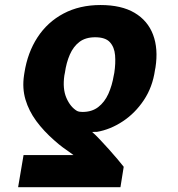

<svg xmlns="http://www.w3.org/2000/svg" viewBox="-20 -573 720 776"><path d="M466.8 183.6H53.2L75.2 53.7H276.9Q270 47.9 259 40.5Q248 33.2 233.2 22.2Q218.3 11.2 199.7 -5.4Q156.7 -43 126.7 -83.7Q96.7 -124.5 83 -170.4Q69.3 -216.3 77.1 -268.6L78.6 -278.3Q91.3 -360.4 131.6 -422.1Q171.9 -483.9 236.8 -518.3Q301.8 -552.7 386.2 -552.7Q470.7 -552.7 523.9 -521.2Q577.1 -489.7 598.6 -432.9Q620.1 -376 608.4 -300.3L606.4 -290Q596.7 -221.2 561.3 -168.2Q525.9 -115.2 475.8 -82.3Q425.8 -49.3 371.6 -40Q369.6 -40 364 -40Q358.4 -40 352.5 -39.6Q366.7 -27.3 384.5 -8.3Q402.3 10.7 421.1 31.5Q439.9 52.2 455.3 70.8Q470.7 89.4 480 101.1ZM439.9 -268.6 441.9 -278.3Q447.8 -316.9 445.1 -349.6Q442.4 -382.3 424.3 -402.3Q406.2 -422.4 364.7 -422.4Q325.7 -422.4 301 -403.6Q276.4 -384.8 262.2 -352.3Q248 -319.8 242.2 -278.3L240.2 -268.6Q232.4 -214.4 248.3 -177.5Q264.2 -140.6 291.5 -124.5Q296.9 -122.1 302.5 -121.3Q308.1 -120.6 314 -120.6Q351.6 -120.6 377.2 -140.4Q402.8 -160.2 418 -193.8Q433.1 -227.5 439.9 -268.6Z"/></svg>

Font: Inter 20pt ExtraBold
Style: Italic
Weight: 800
Italic angle: -9.3988°
Version: Version 4.001;git-66647c0bb